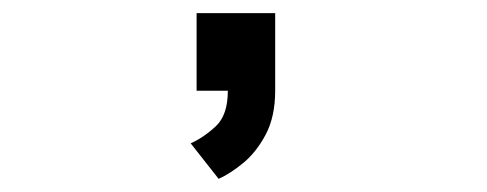

<svg xmlns="http://www.w3.org/2000/svg" viewBox="-20 -138 740 292"><path d="M279 0V-118H398.5V0Q398.5 39.5 384 66.8Q369.5 94 349.5 110.2Q329.5 126.5 312.5 134L270 80Q290 71 308.2 54Q326.5 37 326.5 0Z"/></svg>

Font: Trispace SemiExpanded
Style: Regular
Weight: 400
Width: 6
Designer: Tyler Finck
Foundry: Etcetera Type Company
Version: Version 1.210; ttfautohint (v1.8.3)